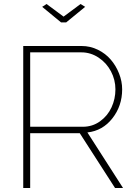

<svg xmlns="http://www.w3.org/2000/svg" viewBox="-20 -940 685 960"><path d="M212.9 -919.9 297.9 -856.9 382.8 -919.9 405.8 -905.8 311 -828.1H285.2L190.9 -905.8ZM96.2 0V-710H388.2Q431.2 -710 469.5 -691.2Q507.8 -672.4 533.9 -641.8Q560.1 -611.3 575.4 -572.3Q590.8 -533.2 590.8 -493.2Q590.8 -410.6 542 -348.4Q493.2 -286.1 417 -277.8L595.2 0H555.2L378.9 -273.9H130.9V0ZM130.9 -306.2H394Q442.4 -306.2 480.2 -333.5Q518.1 -360.8 537.6 -403.1Q557.1 -445.3 557.1 -493.2Q557.1 -541 534.7 -583.5Q512.2 -626 472.7 -652.1Q433.1 -678.2 387.2 -678.2H130.9Z"/></svg>

Font: Rawline ExtraLight
Style: Regular
Weight: 275
Designer: Matt McInerney, Pablo Impallari, Rodrigo Fuenzalida
Foundry: Matt McInerney, Pablo Impallari, Rodrigo Fuenzalida
Version: Version 4.020;PS 004.020;hotconv 1.0.88;makeotf.lib2.5.64775